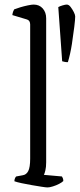

<svg xmlns="http://www.w3.org/2000/svg" viewBox="-20 -820 349 840"><path d="M188 0Q181 0 162 -3Q143 -6 119.5 -10Q96 -14 75 -18.5Q54 -23 43 -27Q43 -35 46 -41Q49 -47 51 -48L78 -53Q95 -55 103.5 -71.5Q112 -88 112 -126V-713Q112 -721 108.5 -727Q105 -733 94 -736L34 -754Q35 -763 37.5 -769.5Q40 -776 42 -779Q52 -783 68.5 -788Q85 -793 102 -796.5Q119 -800 127 -800Q152 -800 167 -783Q182 -766 182 -740V-110Q182 -89 178.5 -74.5Q175 -60 172 -55L251 -48Q253 -45 255 -40Q257 -35 257 -28Q251 -22 238.5 -15.5Q226 -9 211.5 -4.5Q197 0 188 0ZM277 -548Q268 -548 262 -549.5Q256 -551 252 -552L235 -789Q242 -793 254 -796.5Q266 -800 272 -800Q281 -800 289 -789.5Q297 -779 303 -767Q309 -755 309 -748Q309 -736 305 -702.5Q301 -669 294.5 -627Q288 -585 277 -548Z"/></svg>

Font: Texturina 12pt ExtraLight
Style: Regular
Weight: 250
Designer: Guillermo Torres Carreño
Foundry: Omnibus-Type
Version: Version 1.002